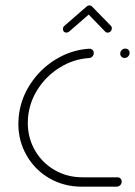

<svg xmlns="http://www.w3.org/2000/svg" viewBox="-20 -701 507 721"><path d="M48.9 -236.3Q48.9 -247.8 50 -259.3Q55.9 -326.7 93.3 -384.4Q130.7 -442.2 189.3 -478Q247.8 -513.7 314.8 -518.1Q321.9 -518.5 327 -513.9Q332.2 -509.3 332.2 -502.2Q332.2 -494.8 327 -489.1Q321.9 -483.3 314.4 -483Q256.7 -479.3 205.9 -448.3Q155.2 -417.4 122.8 -367.6Q90.4 -317.8 85.2 -259.3Q84.4 -252.6 84.4 -239.6Q84.4 -183 111.3 -136.3Q138.1 -89.6 185.2 -62.4Q232.2 -35.2 289.6 -35.2H420.7Q427.8 -35.2 432.4 -30.6Q437 -25.9 437 -19.3Q437 -11.1 431.3 -5.6Q425.6 0 417.8 0H286.7Q220.4 0 165.9 -31.3Q111.5 -62.6 80.2 -116.9Q48.9 -171.1 48.9 -236.3ZM431.5 -499.6Q431.5 -507.4 437.2 -513Q443 -518.5 450.7 -518.5Q457.4 -518.5 462 -514.1Q466.7 -509.6 466.7 -503Q466.7 -494.8 461.1 -489.1Q455.6 -483.3 447.8 -483.3Q440.7 -483.3 436.1 -488Q431.5 -492.6 431.5 -499.6ZM315.6 -680.7Q321.5 -680.7 325.2 -677Q328.9 -673.3 328.9 -667.8Q328.9 -660 323.7 -655.6L240 -582.6Q235.2 -578.5 229.3 -578.5Q223.7 -578.5 220 -582Q216.3 -585.6 216.3 -591.5Q216.3 -599.3 221.5 -603.7L305.6 -676.7Q309.6 -680.7 315.6 -680.7ZM325.9 -676.3 396.7 -603.7Q400 -600.4 400 -594.8Q400 -588.1 395.4 -583.3Q390.7 -578.5 384.1 -578.5Q378.1 -578.5 374.8 -582.6L304.4 -655.2Z"/></svg>

Font: 26F Galaxy Sans Light
Style: Italic
Weight: 300
Italic angle: -5°
Designer: C₂₉H₂₅N₃O₅
Version: Version 1.200